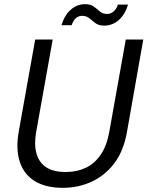

<svg xmlns="http://www.w3.org/2000/svg" viewBox="-20 -890 708 922"><path d="M282 12Q200 12 147.5 -20Q95 -52 75 -113Q55 -174 70 -258L149 -700H233L154 -258Q143 -197 155 -153.5Q167 -110 201.5 -87Q236 -64 296 -64Q349 -64 391.5 -84Q434 -104 463.5 -147Q493 -190 505 -258L584 -700H668L590 -258Q574 -165 528.5 -105.5Q483 -46 419 -17Q355 12 282 12ZM275 -769Q291 -819 321 -844.5Q351 -870 388 -870Q415 -870 430.5 -858.5Q446 -847 459.5 -835Q473 -823 495 -823Q511 -823 525 -834.5Q539 -846 546 -868H595Q580 -819 549.5 -793Q519 -767 481 -767Q454 -767 438 -779Q422 -791 408.5 -802.5Q395 -814 374 -814Q357 -814 344.5 -803Q332 -792 324 -769Z"/></svg>

Font: DM Sans 20pt
Style: Italic
Weight: 400
Italic angle: -10°
Version: Version 4.004;gftools[0.9.30]